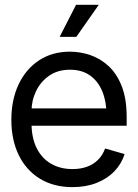

<svg xmlns="http://www.w3.org/2000/svg" viewBox="-20 -768 573 800"><path d="M282.2 11.7Q203.6 11.7 146.2 -23.4Q88.9 -58.6 58.1 -121.8Q27.3 -185.1 27.3 -268.6Q27.3 -352.5 57.6 -416.5Q87.9 -480.5 142.8 -516.6Q197.8 -552.7 271.5 -552.7Q314 -552.7 356 -538.6Q397.9 -524.4 432.4 -492.7Q466.8 -460.9 487.3 -408.7Q507.8 -356.4 507.8 -280.3V-244.1H86.9V-316.4H462.4L423.8 -289.1Q423.8 -343.8 406.7 -386.2Q389.6 -428.7 355.7 -453.1Q321.8 -477.5 271.5 -477.5Q221.2 -477.5 185.3 -452.9Q149.4 -428.2 130.4 -388.7Q111.3 -349.1 111.3 -303.7V-255.9Q111.3 -193.8 132.8 -150.9Q154.3 -107.9 192.9 -85.7Q231.4 -63.5 282.2 -63.5Q314.9 -63.5 341.8 -73Q368.7 -82.5 388.2 -101.8Q407.7 -121.1 418 -149.4L499 -126Q486.3 -85 456.3 -54Q426.3 -22.9 381.8 -5.6Q337.4 11.7 282.2 11.7ZM228.5 -614.3 296.9 -748H391.6L297.9 -614.3Z"/></svg>

Font: Inter Tight
Style: Regular
Weight: 400
Designer: Rasmus Andersson
Foundry: rsms
Version: Version 3.002